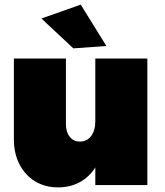

<svg xmlns="http://www.w3.org/2000/svg" viewBox="-20 -800 712 830"><path d="M329 -780 440 -601 297 -591 159 -720ZM617 -547V0H392V-76Q365 -34 324 -12Q283 10 231 10Q175 10 132 -16Q89 -42 64.5 -89Q40 -136 40 -198V-547H265V-263Q265 -229 281.5 -208.5Q298 -188 325 -188Q356 -188 374 -212Q392 -236 392 -276V-547Z"/></svg>

Font: TypoPRO Montserrat Alternates
Style: Regular
Weight: 900
Designer: Julieta Ulanovsky
Foundry: Julieta Ulanovsky
Version: Version 6.001